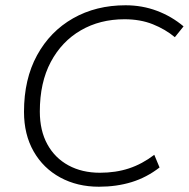

<svg xmlns="http://www.w3.org/2000/svg" viewBox="-20 -698 716 728"><path d="M355 10Q273 10 208.5 -25Q144 -60 107.5 -124Q71 -188 71 -274Q71 -398 120.5 -488.5Q170 -579 257 -628.5Q344 -678 456 -678Q519 -678 575 -657Q631 -636 676 -598L643 -557Q607 -587 559.5 -606Q512 -625 452 -625Q359 -625 286.5 -583Q214 -541 172.5 -463Q131 -385 131 -275Q131 -203 159.5 -151Q188 -99 239.5 -71Q291 -43 359 -43Q419 -43 469 -59.5Q519 -76 565 -111L585 -63Q536 -25 479 -7.5Q422 10 355 10Z"/></svg>

Font: Gantari Light
Style: Italic
Weight: 300
Italic angle: -10°
Version: Version 1.000